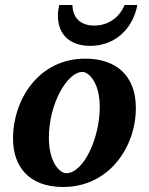

<svg xmlns="http://www.w3.org/2000/svg" viewBox="-20 -734 593 766"><path d="M522 -303C522 -433 443 -500 320 -500C135 -500 32 -338 32 -181C32 -70 95 12 232 12C414 12 522 -146 522 -303ZM378 -307C378 -184 314 -43 244 -43C221 -43 175 -82 175 -185C175 -320 248 -447 309 -447C334 -447 378 -405 378 -307ZM528 -714H477C456 -663 411 -632 356 -632C304 -632 270 -660 269 -714H216C213 -700 211 -686 211 -672C211 -593 262 -551 340 -551C439 -551 510 -619 528 -714Z"/></svg>

Font: Veleka
Style: Bold Italic
Weight: 700
Italic angle: -12°
Designer: Stefan Peev, Context Ltd, 2016; SIL International, 1997-2014.
Foundry: Stefan Peev, Context Ltd, 2016
Version: Version 5.000